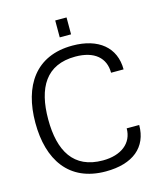

<svg xmlns="http://www.w3.org/2000/svg" viewBox="-131 -991 922 1097"><g transform="rotate(-15 330.0 -443.0)"><path d="M358 -54C185 -54 116 -174 116 -361C116 -548 185 -668 358 -668C471 -668 532 -614 532 -526H606C606 -656 512 -733 358 -733C140 -733 40 -579 40 -361C40 -143 140 11 358 11C519 11 610 -65 610 -196H536C536 -108 466 -54 358 -54ZM301 -797H368V-897H301Z"/></g></svg>

Font: Perun Light
Style: Regular
Weight: 300
Foundry: Copyright (c) Stefan Peev, Context Ltd, 2016
Version: Version 1.089